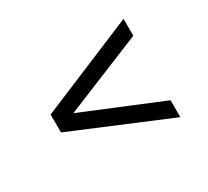

<svg xmlns="http://www.w3.org/2000/svg" viewBox="-91 -718 733 678"><g transform="rotate(-30 276.0 -379.5)"><path d="M472 -179.5 80 -343.5V-416.5L472 -580.5V-511.5L152 -380.5L472 -248.5Z"/></g></svg>

Font: Encode Sans SemiExpanded SemiExpanded
Style: Regular
Weight: 400
Width: 6
Designer: Multiple Designers
Foundry: Impallari Type
Version: Version 3.000; ttfautohint (v1.8.3) -l 8 -r 50 -G 200 -x 14 